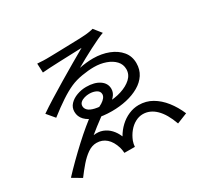

<svg xmlns="http://www.w3.org/2000/svg" viewBox="-166 -996 1332 1267"><g transform="rotate(-30 500.0 -362.5)"><path d="M242.7 -757.7Q251.3 -757.7 262.7 -756.7Q274.1 -755.7 287 -755.2Q299.9 -754.7 311 -754.7Q319 -754.7 346.9 -755.2Q374.8 -755.7 412.5 -756.8Q450.3 -757.9 489.6 -758.9Q529 -759.9 560.6 -760.9Q592.3 -761.9 606.7 -763.3Q627.7 -764.7 646.5 -768Q665.4 -771.2 673.7 -774.2L719.2 -717.2Q700.8 -711.2 671.1 -697.2Q641.4 -683.2 606.3 -665.2Q571.2 -647.2 536.2 -628Q501.3 -608.8 473.1 -592.3Q499.9 -598 527 -600.7Q554.1 -603.5 578.9 -603.5Q643.3 -603.1 696 -582.5Q748.8 -561.9 780.1 -524.2Q811.5 -486.4 811.5 -433.6Q811.5 -384.9 787.5 -348.2Q763.6 -311.5 721.7 -287.4Q679.9 -263.2 626.4 -251.1Q572.9 -239.1 514 -239.1Q445.5 -239.1 396.9 -253.5Q348.3 -268 322.2 -295.1Q296.2 -322.2 296.2 -359.3Q296.2 -392 318 -415.2Q339.9 -438.5 374.2 -450.9Q408.5 -463.4 444.8 -463.4Q507.9 -463.4 545.8 -437.5Q583.6 -411.7 583.6 -369.3Q583.6 -339.5 561.5 -315.1Q539.4 -290.7 504.8 -274Q500.8 -273 489.8 -272.7Q478.8 -272.4 475.2 -271Q455.9 -259.6 429.1 -240.3Q402.2 -220.9 375.7 -200Q349.3 -179 329.3 -162.6Q367.3 -168 397.9 -156.5Q428.5 -145 451.9 -120.5Q475.3 -96 490.1 -60.5Q511 -97.4 541.1 -125.7Q571.1 -154 608.4 -170.3Q645.6 -186.6 684.9 -186.6Q740.6 -186.6 786.3 -160.1Q832 -133.6 868.4 -87.6Q904.8 -41.5 929.8 17.3L850.4 49Q820 -36 776.2 -78.4Q732.4 -120.8 678.6 -120.8Q648.9 -120.8 620.8 -105.5Q592.6 -90.3 570.5 -63.2Q548.4 -36.2 534.9 -1.7Q531.3 7.5 529 19.3Q526.7 31.1 526.1 40.3L446.6 39.9Q445.6 29 444.1 17.9Q442.6 6.9 439.6 -2.6Q423.5 -55.2 392.7 -82.2Q361.9 -109.3 319.4 -109.3Q284.3 -109.3 251.5 -86.5Q218.7 -63.8 187.8 -28.1Q156.8 7.6 127.7 47L58.6 6.1Q94.6 -32.7 138.3 -76Q182.1 -119.3 227.4 -161.1Q272.7 -202.9 314.9 -237.7Q357.1 -272.5 390.1 -295.3Q393.4 -296.3 402.3 -296.1Q411.1 -295.9 420.4 -296.4Q429.6 -296.9 432.8 -296.9Q457.5 -305.9 475.9 -317.4Q494.3 -328.9 504.4 -342Q514.4 -355.1 514.4 -368.6Q514.4 -390.5 492.5 -402.3Q470.6 -414.1 439.3 -414.1Q422 -414.1 403.4 -408.9Q384.9 -403.8 372.6 -392.9Q360.3 -382 360.3 -365.1Q360.3 -347.4 374.7 -333.2Q389 -319 422.9 -311Q456.7 -302.9 514.6 -302.9Q572.3 -302.9 622.4 -318.9Q672.4 -334.8 703.3 -363.6Q734.1 -392.4 734.1 -432.2Q734.1 -469.1 709.5 -495.5Q684.9 -521.9 644 -536.4Q603.1 -551 554.5 -551Q512.7 -551 463.1 -542.7Q413.4 -534.4 374 -517Q332.5 -498.6 282.8 -465.8Q233.1 -433.1 172.8 -385.7L123.6 -444.2Q162.3 -471.1 217 -505.2Q271.8 -539.3 332 -575.4Q392.1 -611.5 448.9 -644.5Q505.6 -677.5 548.1 -701.5Q537.1 -701.1 509.1 -700.1Q481.1 -699.1 444.4 -697.8Q407.7 -696.5 369.5 -695Q331.4 -693.5 298.3 -691.8Q265.1 -690.1 245.9 -688.1Z"/></g></svg>

Font: Noto Sans KR Thin
Style: Regular
Weight: 100
Designer: Ryoko NISHIZUKA 西塚涼子 (kana, bopomofo & ideographs); Paul D. Hunt (Latin, Greek & Cyrillic); Sandoll Communications 산돌커뮤니
Foundry: Adobe
Version: Version 2.004-H2;hotconv 1.0.118;makeotfexe 2.5.65603